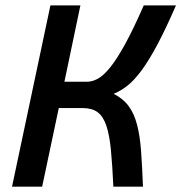

<svg xmlns="http://www.w3.org/2000/svg" viewBox="-20 -696 676 716"><path d="M279.8 -675.8 220.2 -391.1H304.2Q323.7 -391.1 345 -402.6Q366.2 -414.1 391.4 -445.3Q416.5 -476.6 447 -532.2Q477.5 -587.9 516.1 -675.8H636.2Q598.6 -589.4 567.6 -531Q536.6 -472.7 509.3 -435.3Q481.9 -397.9 456.3 -377.4Q430.7 -356.9 403.8 -346.2Q439.5 -328.1 460 -300Q480.5 -272 491.2 -230.5Q502 -189 506.1 -132.1Q510.3 -75.2 513.2 0H402.8Q398.9 -81.1 393.6 -137Q388.2 -192.9 376.5 -227.5Q364.7 -262.2 344 -277.6Q323.2 -293 288.1 -293H199.2L137.2 0H24.9L168 -675.8Z"/></svg>

Font: Clear Sans Medium
Style: Italic
Weight: 500
Italic angle: -12°
Foundry: Intel Corporation
Version: Version 1.00